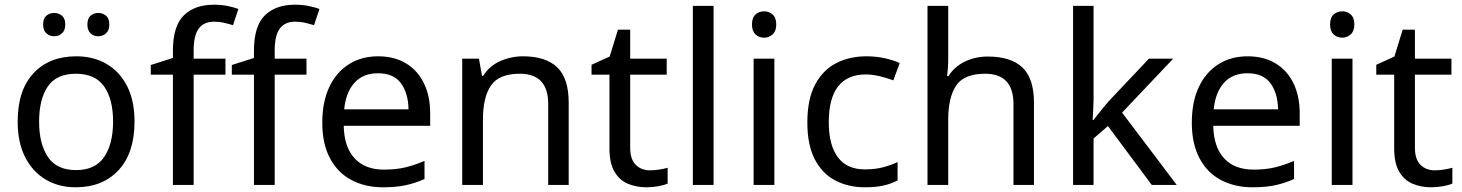

<svg xmlns="http://www.w3.org/2000/svg" viewBox="-20 -785 6207 815"><path d="M551 -269Q551 -136 483.5 -63Q416 10 301 10Q230 10 174.5 -22.5Q119 -55 87 -117.5Q55 -180 55 -269Q55 -402 122 -474Q189 -546 304 -546Q377 -546 432.5 -513.5Q488 -481 519.5 -419.5Q551 -358 551 -269ZM146 -269Q146 -174 183.5 -118.5Q221 -63 303 -63Q384 -63 422 -118.5Q460 -174 460 -269Q460 -364 422 -418Q384 -472 302 -472Q220 -472 183 -418Q146 -364 146 -269ZM163 -681Q163 -707 177 -718.5Q191 -730 210 -730Q229 -730 243 -718.5Q257 -707 257 -681Q257 -656 243 -643.5Q229 -631 210 -631Q191 -631 177 -643.5Q163 -656 163 -681ZM351 -681Q351 -707 364.5 -718.5Q378 -730 397 -730Q416 -730 430 -718.5Q444 -707 444 -681Q444 -656 430 -643.5Q416 -631 397 -631Q378 -631 364.5 -643.5Q351 -656 351 -681Z M937 -468H802V0H714V-468H620V-509L714 -539V-570Q714 -674 760 -719.5Q806 -765 888 -765Q920 -765 946.5 -759.5Q973 -754 992 -747L969 -678Q953 -683 932 -688Q911 -693 889 -693Q845 -693 823.5 -663.5Q802 -634 802 -571V-536H937Z M1281 -468H1146V0H1058V-468H964V-509L1058 -539V-570Q1058 -674 1104 -719.5Q1150 -765 1232 -765Q1264 -765 1290.5 -759.5Q1317 -754 1336 -747L1313 -678Q1297 -683 1276 -688Q1255 -693 1233 -693Q1189 -693 1167.5 -663.5Q1146 -634 1146 -571V-536H1281Z M1585 -546Q1654 -546 1703.5 -516Q1753 -486 1779.5 -431.5Q1806 -377 1806 -304V-251H1439Q1441 -160 1485.5 -112.5Q1530 -65 1610 -65Q1661 -65 1700.5 -74.5Q1740 -84 1782 -102V-25Q1741 -7 1701 1.5Q1661 10 1606 10Q1530 10 1471.5 -21Q1413 -52 1380.5 -113.5Q1348 -175 1348 -264Q1348 -352 1377.5 -415Q1407 -478 1460.5 -512Q1514 -546 1585 -546ZM1584 -474Q1521 -474 1484.5 -433.5Q1448 -393 1441 -321H1714Q1713 -389 1682 -431.5Q1651 -474 1584 -474Z M2200 -546Q2296 -546 2345 -499.5Q2394 -453 2394 -349V0H2307V-343Q2307 -472 2187 -472Q2098 -472 2064 -422Q2030 -372 2030 -278V0H1942V-536H2013L2026 -463H2031Q2057 -505 2103 -525.5Q2149 -546 2200 -546Z M2739 -62Q2759 -62 2780 -65.5Q2801 -69 2814 -73V-6Q2800 1 2774 5.5Q2748 10 2724 10Q2682 10 2646.5 -4.5Q2611 -19 2589 -55Q2567 -91 2567 -156V-468H2491V-510L2568 -545L2603 -659H2655V-536H2810V-468H2655V-158Q2655 -109 2678.5 -85.5Q2702 -62 2739 -62Z M3009 0H2921V-760H3009Z M3224 -737Q3244 -737 3259.5 -723.5Q3275 -710 3275 -681Q3275 -653 3259.5 -639Q3244 -625 3224 -625Q3202 -625 3187 -639Q3172 -653 3172 -681Q3172 -710 3187 -723.5Q3202 -737 3224 -737ZM3267 -536V0H3179V-536Z M3652 10Q3581 10 3525.5 -19Q3470 -48 3438.5 -109Q3407 -170 3407 -265Q3407 -364 3440 -426Q3473 -488 3529.5 -517Q3586 -546 3658 -546Q3699 -546 3737 -537.5Q3775 -529 3799 -517L3772 -444Q3748 -453 3716 -461Q3684 -469 3656 -469Q3498 -469 3498 -266Q3498 -169 3536.5 -117.5Q3575 -66 3651 -66Q3695 -66 3728.5 -75Q3762 -84 3790 -97V-19Q3763 -5 3730.5 2.5Q3698 10 3652 10Z M4005 -537Q4005 -497 4000 -462H4006Q4032 -503 4076.5 -524Q4121 -545 4173 -545Q4271 -545 4320 -498.5Q4369 -452 4369 -349V0H4282V-343Q4282 -472 4162 -472Q4072 -472 4038.5 -421.5Q4005 -371 4005 -277V0H3917V-760H4005Z M4622 -363Q4622 -347 4620.5 -321Q4619 -295 4618 -276H4622Q4628 -284 4640 -299Q4652 -314 4664.5 -329.5Q4677 -345 4686 -355L4857 -536H4960L4743 -307L4975 0H4869L4683 -250L4622 -197V0H4535V-760H4622Z M5276 -546Q5345 -546 5394.5 -516Q5444 -486 5470.5 -431.5Q5497 -377 5497 -304V-251H5130Q5132 -160 5176.5 -112.5Q5221 -65 5301 -65Q5352 -65 5391.5 -74.5Q5431 -84 5473 -102V-25Q5432 -7 5392 1.5Q5352 10 5297 10Q5221 10 5162.5 -21Q5104 -52 5071.5 -113.5Q5039 -175 5039 -264Q5039 -352 5068.5 -415Q5098 -478 5151.5 -512Q5205 -546 5276 -546ZM5275 -474Q5212 -474 5175.5 -433.5Q5139 -393 5132 -321H5405Q5404 -389 5373 -431.5Q5342 -474 5275 -474Z M5678 -737Q5698 -737 5713.5 -723.5Q5729 -710 5729 -681Q5729 -653 5713.5 -639Q5698 -625 5678 -625Q5656 -625 5641 -639Q5626 -653 5626 -681Q5626 -710 5641 -723.5Q5656 -737 5678 -737ZM5721 -536V0H5633V-536Z M6070 -62Q6090 -62 6111 -65.5Q6132 -69 6145 -73V-6Q6131 1 6105 5.5Q6079 10 6055 10Q6013 10 5977.5 -4.5Q5942 -19 5920 -55Q5898 -91 5898 -156V-468H5822V-510L5899 -545L5934 -659H5986V-536H6141V-468H5986V-158Q5986 -109 6009.5 -85.5Q6033 -62 6070 -62Z"/></svg>

Font: Noto Sans Saurashtra
Style: Regular
Weight: 400
Designer: Monotype Design Team
Foundry: Monotype Imaging Inc.
Version: Version 2.001; ttfautohint (v1.8.4.7-5d5b)